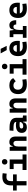

<svg xmlns="http://www.w3.org/2000/svg" viewBox="2507 -3342 845 5899"><g transform="rotate(-90 2929.5 -392.5)"><path d="M182.1 0V-301.3H24.9V-414.6H182.1V-473.6Q182.1 -742.2 441.4 -742.2Q501.5 -742.2 557.1 -732.4L544.4 -609.9Q511.7 -613.8 486.6 -615.2Q461.4 -616.7 438.5 -616.7Q314 -616.7 314 -478.5V-414.6H520V-301.3H314V0Z M655.8 0V-122.1H847.2V-395.5H685.1V-517.6H979V-122.1H1132.3V0ZM907.2 -587.4Q869.6 -587.4 846.2 -610.8Q822.8 -634.3 822.8 -671.9Q822.8 -709.5 846.2 -732.9Q869.6 -756.3 907.2 -756.3Q944.8 -756.3 968.3 -732.9Q991.7 -709.5 991.7 -671.9Q991.7 -634.3 968.3 -610.8Q944.8 -587.4 907.2 -587.4Z M1551.8 0V-304.2Q1551.8 -351.1 1532.5 -376.5Q1513.2 -401.9 1477.5 -401.9Q1377.9 -401.9 1377.9 -258.3V0H1245.6V-517.6H1363.8L1376 -423.8H1390.6Q1397.9 -476.1 1426.3 -501.7Q1454.6 -527.3 1512.2 -527.3Q1594.2 -527.3 1639.2 -477.5Q1684.1 -427.7 1684.1 -336.9V0Z M2146 4.9 2137.7 -109.4H2126Q2118.7 -49.8 2078.4 -20Q2038.1 9.8 1970.7 9.8Q1888.2 9.8 1842.3 -30.8Q1796.4 -71.3 1796.4 -146Q1796.4 -232.9 1856.4 -279.3Q1916.5 -325.7 2026.9 -325.7Q2059.1 -325.7 2084.2 -323.2Q2109.4 -320.8 2132.8 -315.4V-316.9Q2132.8 -358.4 2097.4 -377.7Q2062 -397 1992.2 -398.9L1859.9 -402.3L1869.6 -522.5L1982.4 -521Q2123 -519 2191.4 -465.6Q2259.8 -412.1 2259.8 -309.6V-118.2L2331.5 -107.4V0ZM2132.8 -206.5Q2104.5 -212.4 2081.5 -213.4Q2058.6 -214.4 2033.2 -214.4Q1930.7 -214.4 1930.7 -155.8Q1930.7 -101.6 2003.4 -101.6Q2045.4 -101.6 2074 -116.9Q2102.5 -132.3 2117.2 -156.5Q2131.8 -180.7 2132.8 -206.5Z M2723.6 0V-304.2Q2723.6 -351.1 2704.3 -376.5Q2685.1 -401.9 2649.4 -401.9Q2549.8 -401.9 2549.8 -258.3V0H2417.5V-517.6H2535.6L2547.9 -423.8H2562.5Q2569.8 -476.1 2598.1 -501.7Q2626.5 -527.3 2684.1 -527.3Q2766.1 -527.3 2811 -477.5Q2856 -427.7 2856 -336.9V0Z M3283.2 9.8Q3142.1 9.8 3064.9 -59.8Q2987.8 -129.4 2987.8 -259.8Q2987.8 -386.7 3058.1 -457Q3128.4 -527.3 3258.8 -527.3Q3338.9 -527.3 3396.2 -496.1Q3453.6 -464.8 3477.5 -407.7L3381.8 -331.5Q3336.9 -401.9 3254.9 -401.9Q3192.9 -401.9 3158 -366.2Q3123 -330.6 3123 -264.6Q3123 -191.9 3167.7 -153.8Q3212.4 -115.7 3294.9 -115.7Q3330.1 -115.7 3365 -119.1Q3399.9 -122.6 3433.1 -128.4L3446.8 -4.9Q3407.2 3.9 3365.2 6.8Q3323.2 9.8 3283.2 9.8Z M3585.4 0V-122.1H3776.9V-395.5H3614.7V-517.6H3908.7V-122.1H4062V0ZM3836.9 -587.4Q3799.3 -587.4 3775.9 -610.8Q3752.4 -634.3 3752.4 -671.9Q3752.4 -709.5 3775.9 -732.9Q3799.3 -756.3 3836.9 -756.3Q3874.5 -756.3 3897.9 -732.9Q3921.4 -709.5 3921.4 -671.9Q3921.4 -634.3 3897.9 -610.8Q3874.5 -587.4 3836.9 -587.4Z M4435.5 9.8Q4301.3 9.8 4228 -59.8Q4154.8 -129.4 4154.8 -259.8Q4154.8 -386.7 4217 -457Q4279.3 -527.3 4392.6 -527.3Q4503.4 -527.3 4564 -462.4Q4624.5 -397.5 4624.5 -273.4Q4624.5 -238.3 4621.6 -206.5H4293Q4323.2 -115.2 4447.3 -115.2Q4482.4 -115.2 4516.6 -118.9Q4550.8 -122.6 4586.4 -128.9L4599.1 -3.9Q4549.3 4.9 4508.3 7.3Q4467.3 9.8 4435.5 9.8ZM4286.6 -298.3H4494.6Q4494.6 -350.6 4468 -378.4Q4441.4 -406.2 4393.6 -406.2Q4348.6 -406.2 4321 -378.2Q4293.5 -350.1 4286.6 -298.3ZM4339.4 -609.4 4238.3 -794.9H4378.4L4469.7 -609.4Z M4959.5 -222.7V-113.3H5080.6V0H4718.3V-113.3H4827.6V-404.3H4737.8V-517.6H4939.9L4955.1 -400.9H4973.6Q4981.4 -527.3 5106 -527.3Q5179.7 -527.3 5219 -473.1Q5258.3 -418.9 5258.3 -316.9H5126.5Q5126.5 -362.8 5109.6 -382.8Q5092.8 -402.8 5055.7 -402.8Q5007.3 -402.8 4983.4 -356Q4959.5 -309.1 4959.5 -222.7Z M5607.4 9.8Q5473.1 9.8 5399.9 -59.8Q5326.7 -129.4 5326.7 -259.8Q5326.7 -386.7 5388.9 -457Q5451.2 -527.3 5564.5 -527.3Q5675.3 -527.3 5735.8 -462.4Q5796.4 -397.5 5796.4 -273.4Q5796.4 -238.3 5793.5 -206.5H5464.8Q5495.1 -115.2 5619.1 -115.2Q5654.3 -115.2 5688.5 -118.9Q5722.7 -122.6 5758.3 -128.9L5771 -3.9Q5721.2 4.9 5680.2 7.3Q5639.2 9.8 5607.4 9.8ZM5458.5 -298.3H5666.5Q5666.5 -350.6 5639.9 -378.4Q5613.3 -406.2 5565.4 -406.2Q5520.5 -406.2 5492.9 -378.2Q5465.3 -350.1 5458.5 -298.3Z"/></g></svg>

Font: Cascadia Code PL
Style: Bold
Weight: 700
Monospace: yes
Designer: Aaron Bell
Foundry: Saja Typeworks
Version: Version 2404.023; ttfautohint (v1.8.4)